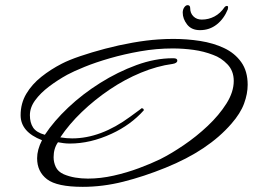

<svg xmlns="http://www.w3.org/2000/svg" viewBox="-20 -698 981 745"><path d="M301 27Q201 27 162.5 -2.5Q124 -32 124 -84Q124 -117 143 -154Q60 -186 60 -251Q60 -297 82 -334Q104 -371 140.5 -400Q177 -429 220 -451Q247 -465 291 -480Q335 -495 388 -509Q441 -523 495 -532.5Q549 -542 595 -545Q609 -546 623.5 -546.5Q638 -547 653 -547Q706 -547 757 -539Q808 -531 849.5 -511.5Q891 -492 916 -457Q941 -422 941 -369Q941 -334 927 -296Q913 -258 878 -218Q833 -166 769.5 -123.5Q706 -81 622 -47Q538 -13 458.5 7Q379 27 301 27ZM227 -22Q248 -13 272 -9Q296 -5 321 -5Q370 -5 421 -16.5Q472 -28 519 -45.5Q566 -63 601 -80Q643 -101 692.5 -134.5Q742 -168 786 -209.5Q830 -251 858.5 -296Q887 -341 887 -384Q887 -423 862.5 -448.5Q838 -474 807 -485Q771 -499 731 -504.5Q691 -510 650 -510Q587 -510 524.5 -499Q462 -488 406.5 -472Q351 -456 308 -438.5Q265 -421 241 -408Q203 -387 170 -362Q137 -337 116.5 -309Q96 -281 96 -251Q96 -222 108.5 -203Q121 -184 154 -175Q189 -228 244.5 -280.5Q300 -333 368.5 -376Q437 -419 509.5 -445.5Q582 -472 650 -472H653Q668 -472 668 -463Q668 -453 650 -450Q590 -442 527 -416Q464 -390 405.5 -350.5Q347 -311 297.5 -263.5Q248 -216 214 -165Q226 -163 237.5 -162Q249 -161 260 -161Q371 -161 485 -245Q511 -264 520.5 -271Q530 -278 529 -278Q538 -278 538 -270Q487 -213 413 -179Q331 -141 251 -141Q238 -141 227 -142.5Q216 -144 205 -146Q188 -122 188 -88Q188 -68 196.5 -50Q205 -32 227 -22ZM756 -581Q723 -581 706 -603Q689 -625 689 -649Q689 -661 695 -669.5Q701 -678 708 -678Q718 -678 718 -666Q718 -647 730.5 -634.5Q743 -622 763 -622Q789 -622 812 -634Q835 -646 852 -671Q856 -675 860 -675Q865 -675 865 -670Q865 -669 864.5 -666.5Q864 -664 864 -662Q849 -625 821 -603Q793 -581 756 -581Z"/></svg>

Font: Corinthia
Style: Bold
Weight: 700
Designer: Robert E. Leuschke
Foundry: Robert E. Leuschke
Version: Version 1.013; ttfautohint (v1.8.3)